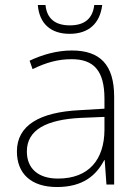

<svg xmlns="http://www.w3.org/2000/svg" viewBox="-20 -742 561 772"><path d="M391 -722H359C353 -670 323 -640 261 -640C200 -640 168 -669 163 -722H132C138 -648 183 -606 260 -606C337 -606 382 -648 391 -722ZM269 -539C208 -539 150 -522 99 -498L111 -464C166 -491 214 -504 268 -504C356 -504 400 -459 400 -345V-305L300 -299C139 -291 48 -238 48 -133C48 -44 105 10 209 10C314 10 367 -37 399 -98H401L408 0H439V-353C439 -482 382 -539 269 -539ZM304 -268 400 -272V-219C399 -101 338 -24 213 -24C134 -24 88 -64 88 -133C88 -221 168 -261 304 -268Z"/></svg>

Font: Noto Sans Telugu ExtraLight
Style: Regular
Weight: 200
Designer: Jelle Bosma - Monotype Design Team
Foundry: Monotype Imaging Inc.
Version: Version 2.005